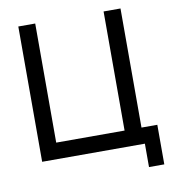

<svg xmlns="http://www.w3.org/2000/svg" viewBox="-94 -836 970 1051"><g transform="rotate(-10 391.0 -311.0)"><path d="M646 -752H552V-90H172V-752H78V0H649V130H734V-90H646Z"/></g></svg>

Font: Hibana SubMedium
Style: Regular
Weight: 500
Width: 6
Designer: pygmalion
Foundry: ybstudio
Version: Version 0.930;hotconv 1.0.109;makeotfexe 2.5.65596